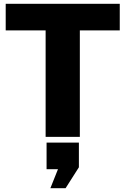

<svg xmlns="http://www.w3.org/2000/svg" viewBox="-20 -720 660 1010"><path d="M10 0ZM400 0H220V-560H10V-700H610V-560H400ZM225 30H395V160L325 270H245L285 170H225Z"/></svg>

Font: Russo One
Style: Regular
Weight: 400
Designer: Jovanny lemonad
Foundry: Jovanny Lemonad
Version: Version 1.001